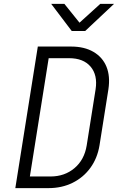

<svg xmlns="http://www.w3.org/2000/svg" viewBox="-20 -970 640 990"><path d="M59 0 175 -730H346Q415 -730 462 -702.5Q509 -675 529 -626Q549 -577 539 -510L493 -220Q482 -154 446 -104.5Q410 -55 354.5 -27.5Q299 0 230 0ZM134 -60H240Q313 -60 364 -103Q415 -146 427 -220L473 -510Q484 -583 447 -626.5Q410 -670 336 -670H231ZM350 -810 244 -950H312L390 -853L497 -950H568L419 -810Z"/></svg>

Font: JetBrains Mono NL ExtraLight
Style: Italic
Weight: 200
Italic angle: -9°
Monospace: yes
Designer: Philipp Nurullin, Konstantin Bulenkov
Foundry: JetBrains
Version: Version 2.305; ttfautohint (v1.8.4.7-5d5b)